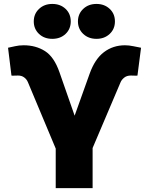

<svg xmlns="http://www.w3.org/2000/svg" viewBox="-20 -971 769 991"><path d="M267.6 0V-204.1L124 -546.9Q117.7 -562 104.7 -571.5Q91.8 -581.1 73.2 -581.1Q65.4 -581.1 52.7 -580.6Q40 -580.1 39.1 -581.1L21.5 -724.6Q36.6 -727.5 57.4 -732.4Q78.1 -737.3 102.5 -737.3Q164.6 -737.3 211.9 -707.5Q259.3 -677.7 287.1 -597.7L365.2 -374L442.4 -589.8Q469.7 -666.5 516.6 -701.9Q563.5 -737.3 625 -737.3Q645.5 -737.3 668.7 -732.4Q691.9 -727.5 708 -724.6L689.5 -581.1Q687.5 -580.1 674.6 -580.6Q661.6 -581.1 655.3 -581.1Q634.3 -581.1 621.1 -570.3Q607.9 -559.6 602.5 -546.9L458 -207V0ZM478 -770.5Q436.5 -770.5 409.4 -796.1Q382.3 -821.8 382.3 -860.4Q382.3 -899.4 409.4 -925Q436.5 -950.7 478 -950.7Q519 -950.7 546.1 -925.3Q573.2 -899.9 573.2 -860.4Q573.2 -821.3 546.1 -795.9Q519 -770.5 478 -770.5ZM250 -770.5Q208 -770.5 181.2 -796.1Q154.3 -821.8 154.3 -860.4Q154.3 -899.4 181.4 -925Q208.5 -950.7 250 -950.7Q291.5 -950.7 318.4 -925.3Q345.2 -899.9 345.2 -860.4Q345.2 -821.3 318.4 -795.9Q291.5 -770.5 250 -770.5Z"/></svg>

Font: Inter 28pt Black
Style: Regular
Weight: 900
Designer: Rasmus Andersson
Foundry: rsms
Version: Version 4.001;git-66647c0bb